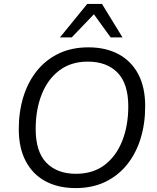

<svg xmlns="http://www.w3.org/2000/svg" viewBox="-20 -957 807 986"><path d="M368.3 8.9Q279.6 8.9 214.1 -26Q148.6 -60.9 112.5 -128.8Q76.4 -196.8 76.4 -293.7Q76.4 -383.2 100 -459.7Q123.7 -536.2 169.5 -593.3Q215.4 -650.3 281.8 -682.1Q348.2 -713.9 433.7 -713.9Q522.9 -713.9 588.4 -679Q653.9 -644.1 689.8 -576.7Q725.6 -509.2 725.6 -411.8Q725.6 -321.8 702 -245.3Q678.3 -168.8 632.4 -111.7Q586.6 -54.7 520.4 -22.9Q454.3 8.9 368.3 8.9ZM370.3 -64.5Q457.5 -64.5 517.2 -109.8Q576.8 -155.1 607.8 -233.7Q638.8 -312.2 638.8 -410.8Q638.8 -527.2 583.6 -583.9Q528.5 -640.5 430.7 -640.5Q344.5 -640.5 284.8 -595.4Q225.1 -550.3 194.2 -472.3Q163.2 -394.2 163.2 -294.6Q163.2 -177.8 218.3 -121.1Q273.5 -64.5 370.3 -64.5ZM288 -765 428 -936.9H503.7L609 -765H548.1L462.2 -883.8L348.5 -765Z"/></svg>

Font: Nunito Sans 12pt ExtraLight
Style: Italic
Weight: 200
Italic angle: -9°
Designer: Vernon Adams
Foundry: Vernon Adams
Version: Version 3.101;gftools[0.9.27]